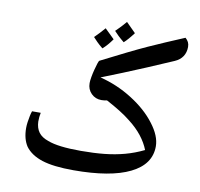

<svg xmlns="http://www.w3.org/2000/svg" viewBox="-77 -768 883 849"><g transform="rotate(10 364.0 -343.5)"><path d="M306 0Q216 0 165 -16.5Q114 -33 89 -67Q68 -99 68 -148Q68 -160 70 -174.5Q72 -189 75 -203Q78 -217 81 -225H120Q118 -216 117 -206Q116 -196 116 -185Q117 -156 131 -137Q145 -118 175 -108Q198 -99 235 -94.5Q272 -90 323 -90Q382 -90 429.5 -95Q477 -100 519.5 -111.5Q562 -123 603 -143Q591 -174 568 -203.5Q545 -233 510 -260Q489 -277 461 -294.5Q433 -312 399 -330Q387 -327 374 -327Q347 -327 328.5 -345.5Q310 -364 310 -392Q310 -403 313 -420Q316 -437 320.5 -454Q325 -471 329 -483.5Q333 -496 336 -497Q401 -530 448.5 -553.5Q496 -577 534.5 -594.5Q573 -612 610.5 -628Q648 -644 693 -663Q702 -655 706.5 -646Q711 -637 711 -625Q711 -600 699 -582Q687 -564 664 -554Q602 -527 548.5 -504.5Q495 -482 447 -462.5Q399 -443 353 -425Q430 -406 498 -363Q566 -320 606 -267Q647 -214 647 -167Q647 -86 559.5 -43Q472 0 306 0ZM427 -596Q411 -609 400 -619.5Q389 -630 381 -639Q387 -645 398.5 -656.5Q410 -668 426 -687L469 -644Q457 -628 446.5 -616Q436 -604 427 -596ZM339 -553Q323 -566 312 -577Q301 -588 294 -596Q305 -607 316 -618.5Q327 -630 338 -643L381 -601Q360 -571 339 -553Z"/></g></svg>

Font: Noto Naskh Arabic Medium
Style: Regular
Weight: 500
Designer: Monotype Design Team, David Williams, Mohamad Dakak and Nizar Qandah
Foundry: Monotype Imaging Inc.
Version: Version 2.016